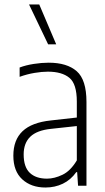

<svg xmlns="http://www.w3.org/2000/svg" viewBox="-20 -828 470 856"><path d="M182.5 8Q119 8 79.2 -28.5Q39.5 -65 39.5 -134Q39.5 -204 80.5 -243Q121.5 -282 206.5 -291L322.5 -304V-375Q322.5 -454 289.2 -481.2Q256 -508.5 193.5 -508.5Q167 -508.5 134 -503Q101 -497.5 67.5 -485.5V-527Q95 -537.5 130.5 -543Q166 -548.5 197 -548.5Q278.5 -548.5 322 -510.5Q365.5 -472.5 365.5 -373.5V0H328L324 -60.5H320Q295.5 -26 260.2 -9Q225 8 182.5 8ZM85.5 -139.5Q85.5 -83.5 112.8 -57.5Q140 -31.5 189.5 -31.5Q222.5 -31.5 258.5 -48.8Q294.5 -66 322.5 -113V-266L207 -253.5Q144.5 -247 115 -218.5Q85.5 -190 85.5 -139.5ZM194.5 -630.5 109.5 -808H155L230.5 -630.5Z"/></svg>

Font: Encode Sans Condensed Condensed ExtraLight
Style: Regular
Weight: 200
Width: 3
Designer: Multiple Designers
Foundry: Impallari Type
Version: Version 3.000; ttfautohint (v1.8.3) -l 8 -r 50 -G 200 -x 14 